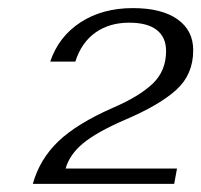

<svg xmlns="http://www.w3.org/2000/svg" viewBox="-20 -727 497 474"><path d="M259 -461Q324 -489 357 -520.5Q390 -552 390 -601Q390 -635 367 -653Q344 -671 299 -671Q250 -671 215.5 -646.5Q181 -622 166 -575H104Q125 -637 179 -672Q233 -707 308 -707Q379 -707 418 -679.5Q457 -652 457 -603Q457 -543 415 -505Q373 -467 288 -431Q219 -401 185.5 -373.5Q152 -346 142 -311H417L410 -273H61Q78 -334 124 -378Q170 -422 259 -461Z"/></svg>

Font: Fahkwang Light
Style: Italic
Weight: 300
Italic angle: -10°
Version: Version 1.000; ttfautohint (v1.6)